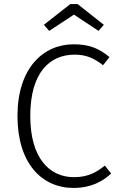

<svg xmlns="http://www.w3.org/2000/svg" viewBox="-20 -914 590 945"><path d="M222 -762 344 -842 465 -762 491 -792 362 -894H326L196 -792ZM343 -696C191 -696 66 -577 66 -343C66 -112 184 11 342 11C427 11 486 -21 527 -60L496 -99C456 -67 415 -42 344 -42C224 -42 129 -135 129 -343C129 -561 228 -645 347 -645C403 -645 441 -629 487 -593L519 -633C470 -673 424 -696 343 -696Z"/></svg>

Font: FiraGO Light
Style: Regular
Weight: 300
Designer: bBox Type
Foundry: bBox Type GmbH
Version: Version 1.001;PS 001.001;hotconv 1.0.88;makeotf.lib2.5.64775